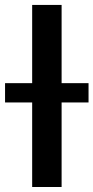

<svg xmlns="http://www.w3.org/2000/svg" viewBox="-60 -747 373 767"><path d="M186.1 -727.3H68.5V-414.8H-39.8V-337.7H68.5V0H186.1V-337.7H293.7V-414.8H186.1Z"/></svg>

Font: Magic Ui Pro Semi Bold
Style: Regular
Weight: 600
Designer: Stefan Endress, Andreas Faust
Version: Version 1.000;FEAKit 1.0